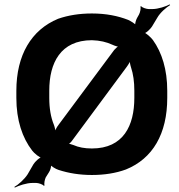

<svg xmlns="http://www.w3.org/2000/svg" viewBox="-20 -782 811 869"><path d="M668 -662 692 -702C705 -725 733 -749 750 -759L748 -762C731 -753 696 -741 670 -741H653C643 -741 622 -748 619 -754L615 -752C619 -746 614 -725 609 -716L600 -700C595 -691 590 -673 592 -665L596 -667C593 -674 571 -687 560 -692C514 -710 460 -721 396 -721C340 -721 289 -713 243 -697C122 -647 54 -533 54 -371V-339C54 -238 81 -158 126 -100C134 -89 160 -67 171 -67V-71C160 -71 138 -50 131 -38L105 7C91 29 63 54 45 64L47 67C65 58 100 46 127 46H144C154 46 175 53 178 59L182 57C178 51 183 29 187 21L202 -3C208 -12 214 -31 210 -39L207 -37C211 -30 232 -17 245 -13C291 2 341 10 396 10C452 10 504 2 550 -15C671 -64 737 -176 737 -339V-371C737 -467 713 -544 672 -601C664 -612 640 -634 631 -635L630 -631C640 -630 661 -651 668 -662ZM396 -600C432 -599 462 -592 490 -579C498 -575 516 -569 522 -571L520 -575C514 -573 502 -562 497 -556L245 -217C237 -207 228 -190 227 -181H231C232 -190 228 -206 224 -217C210 -251 203 -291 203 -339V-372C203 -497 254 -600 396 -600ZM396 -110C363 -110 336 -115 311 -126C303 -129 290 -133 285 -131L286 -128C292 -129 302 -139 306 -145L554 -480C562 -491 571 -506 572 -514L567 -515C566 -506 569 -489 573 -477C583 -447 588 -412 588 -372V-339C588 -214 539 -110 396 -110Z"/></svg>

Font: Asimov
Style: EdgeWide
Weight: 500
Designer: Google
Version: Version 2.000980: 2014